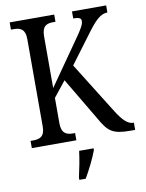

<svg xmlns="http://www.w3.org/2000/svg" viewBox="-100 -784 817 1074"><g transform="rotate(-10 309.0 -246.5)"><path d="M31 0H284V-41H273C235 -41 207 -52 207 -111V-254L277 -342L420 -101C466 -19 491 0 593 0H618V-41H615C583 -41 555 -70 522 -122L339 -415L463 -581C507 -640 539 -674 579 -674V-714H385V-674C416 -674 430 -669 430 -652C430 -633 416 -608 379 -556L207 -310V-603C207 -662 233 -673 271 -673H284V-714H31V-673H47C84 -673 112 -662 112 -606V-108C112 -51 83 -41 45 -41H31ZM262 208V221H298C323 179 356 113 371 71V61H289C283 110 272 163 262 208Z"/></g></svg>

Font: Noto Serif Bengali Condensed
Style: Regular
Weight: 400
Width: 3
Designer: Juan Bruce, Universal Thirst, Indian Type Foundry and the Monotype Design Team.
Foundry: Monotype Imaging Inc.
Version: Version 2.003